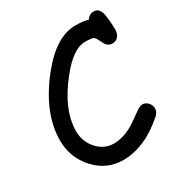

<svg xmlns="http://www.w3.org/2000/svg" viewBox="-176 -871 954 1010"><g transform="rotate(-30 301.5 -366.5)"><path d="M539.1 -547.9Q507.8 -547.9 492.2 -584.5Q478.5 -615.7 466.8 -622.6Q456.5 -627.9 416 -627.9Q345.2 -627.9 258.8 -519.5Q141.6 -374 141.6 -243.7Q141.6 -180.7 182.1 -135.3Q223.6 -88.4 282.2 -88.4Q332.5 -88.4 383.3 -114.3Q411.6 -128.9 470.2 -171.9Q498 -192.4 512.2 -192.4Q533.2 -192.4 547.4 -176.5Q561.5 -160.6 561.5 -141.1Q561.5 -119.1 543 -102.5Q414.1 11.7 282.2 11.7Q181.2 11.7 111.3 -65.9Q43.9 -141.1 43.9 -243.7Q43.9 -409.2 182.6 -583Q298.3 -728 416 -728Q439.9 -728 459 -725.8Q478 -723.6 492.7 -718.8Q509.8 -743.7 537.1 -743.7Q570.8 -743.7 579.6 -699.2Q587.4 -659.7 587.4 -602.1Q587.4 -582 576.7 -566.9Q563.5 -547.9 539.1 -547.9Z"/></g></svg>

Font: YBG Kramawirya
Style: Regular
Weight: 400
Designer: R.S. Wihananto
Foundry: R.S. Wihananto
Version: Version 2.0.1